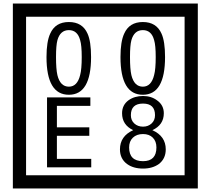

<svg xmlns="http://www.w3.org/2000/svg" viewBox="-20 -980 1195 1090"><path d="M1103 90H53V-960H1103ZM1028 15V-885H128V15ZM497 -656Q497 -442 371 -442Q244 -442 244 -656Q244 -744 265 -789Q294 -855 371 -855Q448 -855 477 -789Q497 -745 497 -656ZM444 -656Q444 -723 435 -752Q420 -809 371 -809Q322 -809 306 -752Q298 -723 298 -656Q298 -587 306 -553Q322 -488 371 -488Q419 -488 435 -554Q444 -587 444 -656ZM917 -656Q917 -442 791 -442Q664 -442 664 -656Q664 -744 685 -789Q714 -855 791 -855Q868 -855 897 -789Q917 -745 917 -656ZM864 -656Q864 -723 855 -752Q840 -809 791 -809Q742 -809 726 -752Q718 -723 718 -656Q718 -587 726 -553Q742 -488 791 -488Q839 -488 855 -554Q864 -587 864 -656ZM498 -30H247V-427H493V-379H303V-257H487V-209H303V-78H498ZM921 -132Q921 -79 882 -49Q846 -23 792 -23Q737 -23 701 -49Q661 -79 661 -132Q661 -207 736 -241Q673 -271 673 -337Q673 -384 710 -411Q744 -435 792 -435Q839 -435 872 -410Q910 -383 910 -337Q910 -271 845 -241Q921 -207 921 -132ZM860 -326Q860 -392 792 -392Q723 -392 723 -326Q723 -297 742.5 -279Q762 -261 792 -261Q821 -261 840.5 -279Q860 -297 860 -326ZM868 -143Q868 -178 847.5 -198.5Q827 -219 792 -219Q756 -219 734.5 -198.5Q713 -178 713 -143Q713 -65 792 -65Q868 -65 868 -143Z"/></svg>

Font: Unicode BMP Fallback SIL
Style: Regular
Weight: 400
Foundry: NRSI, SIL International
Version: Version 5.1 Based on Unicode 5.1